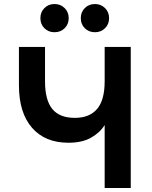

<svg xmlns="http://www.w3.org/2000/svg" viewBox="-20 -933 752 953"><path d="M499.5 0V-312.5Q476 -274.5 431.8 -249.5Q387.5 -224.5 319.5 -224.5Q203.5 -224.5 138.8 -299Q74 -373.5 74 -510V-700H203.5V-529Q203.5 -436.5 239.5 -392.2Q275.5 -348 351.5 -348Q424.5 -348 462 -392.2Q499.5 -436.5 499.5 -529V-700H629V0ZM451.5 -773Q421 -773 401 -792.8Q381 -812.5 381 -843Q381 -873 401 -893Q421 -913 451.5 -913Q481 -913 501.2 -893Q521.5 -873 521.5 -843Q521.5 -812.5 501.2 -792.8Q481 -773 451.5 -773ZM250.5 -773Q220.5 -773 200.5 -792.8Q180.5 -812.5 180.5 -843Q180.5 -873 200.5 -893Q220.5 -913 250.5 -913Q280.5 -913 300.8 -893Q321 -873 321 -843Q321 -812.5 300.8 -792.8Q280.5 -773 250.5 -773Z"/></svg>

Font: Overpass
Style: Bold
Weight: 700
Designer: Delve Withrington, Dave Bailey, Thomas Jockin
Foundry: Delve Fonts LLC
Version: Version 4.000; ttfautohint (v1.8.3)